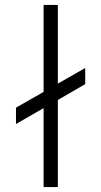

<svg xmlns="http://www.w3.org/2000/svg" viewBox="-20 -755 408 775"><path d="M156 -318.5V0H213.5V-351.5L324 -415.5V-480.5L213.5 -417.5V-735H156V-384L44.5 -320.5V-254.5Z"/></svg>

Font: Vela Sans Light
Style: Regular
Weight: 300
Designer: Principal design: Mikhail Sharanda - project Manrope.
Design modification: Ravid Balaliev
Foundry: Mikhail Sharanda
Version: Version 1.001